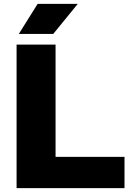

<svg xmlns="http://www.w3.org/2000/svg" viewBox="-20 -970 668 990"><path d="M65.5 0V-740H266.5V-161H622V0ZM77 -795 174 -950H381L254.5 -795Z"/></svg>

Font: Encode Sans SmExp XBd
Style: Regular
Weight: 800
Width: 6
Designer: Multiple Designers
Foundry: Impallari Type
Version: Version 3.002; ttfautohint (v1.8.3) -l 8 -r 50 -G 200 -x 14 